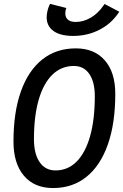

<svg xmlns="http://www.w3.org/2000/svg" viewBox="-20 -950 629 980"><path d="M250.5 9.8Q155.3 9.8 102.1 -53Q48.8 -115.7 48.8 -227.5Q48.8 -377 86.7 -483.4Q124.5 -589.8 195.8 -646.5Q267.1 -703.1 367.2 -703.1Q461.9 -703.1 515.1 -641.8Q568.4 -580.6 568.4 -471.2Q568.4 -320.3 530.5 -212.6Q492.7 -105 421.6 -47.6Q350.6 9.8 250.5 9.8ZM263.2 -80.1Q326.2 -80.1 371.1 -125.2Q416 -170.4 439.9 -255.1Q463.9 -339.8 463.9 -459Q463.9 -531.7 435.8 -572.5Q407.7 -613.3 356.9 -613.3Q293 -613.3 247.3 -568.8Q201.7 -524.4 177.5 -440.9Q153.3 -357.4 153.3 -239.7Q153.3 -164.6 182.4 -122.3Q211.4 -80.1 263.2 -80.1ZM353.5 -766.6Q279.8 -766.6 244.9 -798.3Q210 -830.1 220.7 -886.2Q225.6 -912.1 235.4 -930.2L318.8 -909.2Q316.9 -905.3 315.9 -901.4Q314.9 -897.5 314.5 -895Q309.6 -868.2 323.2 -853Q336.9 -837.9 366.2 -837.9Q406.2 -837.9 443.8 -860.1Q481.4 -882.3 508.3 -921.9L513.7 -929.7L588.9 -890.1L582.5 -880.9Q545.4 -827.1 485.1 -796.9Q424.8 -766.6 353.5 -766.6Z"/></svg>

Font: Cascadia Code PL
Style: Italic
Weight: 400
Italic angle: -10°
Monospace: yes
Designer: Aaron Bell
Foundry: Saja Typeworks
Version: Version 2404.023